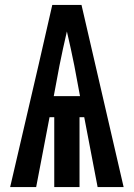

<svg xmlns="http://www.w3.org/2000/svg" viewBox="-20 -755 540 775"><path d="M21 0 135 -490 191 -735H309L479 0H374L320 -282H301V0H199V-282H180L126 0ZM303 -367 280 -490Q273 -525 265.5 -559.5Q258 -594 250 -628Q242 -594 234.5 -559.5Q227 -525 220 -490L197 -367Z"/></svg>

Font: Iosevka SS18 Heavy
Style: Regular
Weight: 900
Monospace: yes
Designer: Belleve Invis
Foundry: Belleve Invis
Version: Version 25.1.1; ttfautohint (v1.8.4)